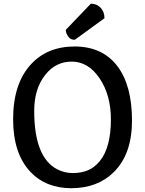

<svg xmlns="http://www.w3.org/2000/svg" viewBox="-20 -992 773 1022"><path d="M358.4 9.8Q293.9 9.8 238.3 -11.7Q182.6 -33.7 140.6 -78.6Q49.8 -176.3 49.8 -356.9Q49.8 -545.4 143.6 -648.4Q231 -744.6 377.9 -744.6Q525.9 -744.1 605 -639.6Q682.6 -537.1 682.6 -349.6Q682.6 -170.9 585 -75.2Q499 9.8 358.4 9.8ZM283.7 -91.3Q322.8 -70.8 367.7 -70.8Q412.1 -70.8 447.8 -85.4Q483.4 -100.6 510.7 -133.8Q570.3 -206.5 570.3 -356Q570.3 -485.4 510.7 -574.2Q450.2 -664.1 361.8 -664.1Q276.4 -664.1 220.7 -593.3Q162.1 -519.5 162.1 -401.9Q162.1 -155.3 283.7 -91.3ZM378.4 -780.3Q357.9 -780.3 347.7 -792Q330.1 -812 330.1 -833L463.4 -972.2H464.8Q495.1 -972.2 515.1 -951.2Q536.1 -929.7 536.1 -895Z"/></svg>

Font: Copse
Style: Regular
Weight: 400
Version: Version 1.000